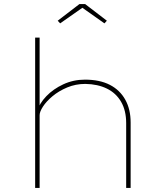

<svg xmlns="http://www.w3.org/2000/svg" viewBox="-20 -925 816 945"><path d="M153 0V-740H175V-382L163 -378Q174 -416 208 -451.5Q242 -487 291.5 -510Q341 -533 398 -533Q471 -533 520.5 -507.5Q570 -482 596.5 -434.5Q623 -387 623 -322V0H601V-319Q601 -381 576 -424Q551 -467 506 -489Q461 -511 400 -512Q352 -512 310.5 -494.5Q269 -477 238.5 -451.5Q208 -426 191.5 -400.5Q175 -375 175 -358V0H164Q155 0 152 0Q149 0 153 0ZM276 -810 264 -823 371 -905H399L506 -823L494 -810L378 -892H393Z"/></svg>

Font: Lexend Giga Thin
Style: Regular
Weight: 250
Version: Version 1.007